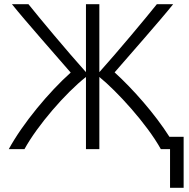

<svg xmlns="http://www.w3.org/2000/svg" viewBox="-20 -713 904 918"><path d="M97 0C159 -113 293 -268 391 -345V0H455V-345C538 -278 682 -121 749 0H793V185H858V-59H790C721 -168 615 -288 528 -367C597 -447 744 -613 808 -693H730C679 -629 543 -466 455 -368V-693H391V-368C303 -466 167 -629 116 -693H37C101 -613 249 -446 318 -366C214 -273 89 -123 22 0Z"/></svg>

Font: Repo Light
Style: Regular
Weight: 300
Designer: Stefan Peev
Foundry: Context Ltd
Version: Version 001.502